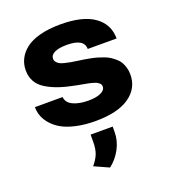

<svg xmlns="http://www.w3.org/2000/svg" viewBox="-145 -645 910 1022"><g transform="rotate(-20 310.0 -134.5)"><path d="M413.6 -150.4Q413.6 -155.8 411.6 -160.6Q409.7 -165.5 405 -169.4Q400.4 -173.3 395.5 -176.5Q390.6 -179.7 382.1 -182.4Q373.5 -185.1 366.7 -187.3Q359.9 -189.5 348.1 -191.7Q336.4 -193.8 328.4 -195.3Q320.3 -196.8 306.6 -199.5Q293 -202.1 284.2 -203.6Q230.5 -213.9 191.9 -226.8Q153.3 -239.7 121.3 -259Q89.4 -278.3 73.5 -306.2Q57.6 -334 57.6 -370.6Q57.6 -405.3 72.3 -434.6Q86.9 -463.9 116.7 -487.5Q146.5 -511.2 197 -524.7Q247.6 -538.1 314.5 -538.1Q440.9 -538.1 505.6 -491.7Q570.3 -445.3 570.3 -365.2H406.7Q406.7 -423.8 309.1 -423.8Q263.7 -423.8 239.5 -412.1Q215.3 -400.4 215.3 -378.9Q215.3 -368.2 222.2 -359.9Q229 -351.6 238.3 -346.4Q247.6 -341.3 265.4 -336.9Q283.2 -332.5 297.1 -330.1Q311 -327.6 335.4 -324.2Q356.9 -321.3 369.4 -319.3Q381.8 -317.4 404.1 -313Q426.3 -308.6 440.4 -304.4Q454.6 -300.3 474.4 -293Q494.1 -285.6 506.6 -277.3Q519 -269 533.2 -257.1Q547.4 -245.1 555.2 -231.4Q563 -217.8 568.4 -199.5Q573.7 -181.2 573.7 -160.2Q573.7 -82.5 507.8 -36.4Q441.9 9.8 314.9 9.8Q255.9 9.8 207.5 -1Q159.2 -11.7 127.9 -29.3Q96.7 -46.9 75.7 -70.8Q54.7 -94.7 45.7 -119.4Q36.6 -144 36.6 -170.4H193.4Q196.3 -137.7 230.7 -121.6Q265.1 -105.5 316.4 -105.5Q361.8 -105.5 387.7 -117.7Q413.6 -129.9 413.6 -150.4ZM390.1 68.4V99.1Q390.1 147.5 366.2 192.9Q342.3 238.3 302.7 268.6L220.2 231.4Q243.2 204.6 254.2 177.5Q265.1 150.4 265.1 109.4V68.4Z"/></g></svg>

Font: Bert Sans Black
Style: Regular
Weight: 900
Designer: Christian Robertson, Adam Twardoch, & Cristiano Sobral
Foundry: Google
Version: Version 12.135;January 10, 2020;FontCreator 12.0.0.2547 64-b